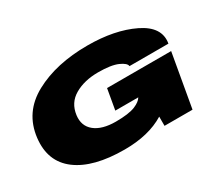

<svg xmlns="http://www.w3.org/2000/svg" viewBox="-123 -943 1370 1209"><g transform="rotate(-30 561.5 -338.5)"><path d="M481.5 4Q254.5 4 137.5 -83.8Q20.5 -171.5 39.5 -335Q60 -509.5 218 -595.2Q376 -681 603.5 -681Q801 -681 936.5 -615.2Q1072 -549.5 1052 -436H769Q767.5 -458.5 719.8 -479.8Q672 -501 577.5 -501Q477.5 -501 407 -460.2Q336.5 -419.5 325.5 -335Q316 -260.5 368.5 -218.2Q421 -176 520.5 -176Q615 -176 662 -195.5Q704 -213 718.5 -238H551.5L577.5 -387H1043.5L975.5 0H772V-67Q656.5 4 481.5 4Z"/></g></svg>

Font: Anybody UltraExpanded Black
Style: Italic
Weight: 900
Width: 9
Italic angle: -10°
Designer: Tyler Finck
Foundry: Etcetera Type Company
Version: Version 1.010; ttfautohint (v1.8.3) -l 8 -r 50 -G 200 -x 14 